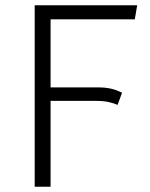

<svg xmlns="http://www.w3.org/2000/svg" viewBox="-20 -705 566 725"><path d="M489 -632 498 -685H111V0H171V-324H346C380 -324 402 -318 424 -309L441 -355C414 -368 390 -375 350 -375H171V-632Z"/></svg>

Font: FiraGO Light
Style: Regular
Weight: 300
Designer: bBox Type
Foundry: bBox Type GmbH
Version: Version 1.001;PS 001.001;hotconv 1.0.88;makeotf.lib2.5.64775